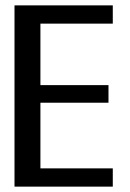

<svg xmlns="http://www.w3.org/2000/svg" viewBox="-20 -695 484 715"><path d="M34 0H400V-68H130.5V-312.5H384V-378H130.5V-607H400V-675H34Z"/></svg>

Font: Anybody SemiCondensed
Style: Regular
Weight: 400
Width: 4
Version: Version 1.113;gftools[0.9.25]